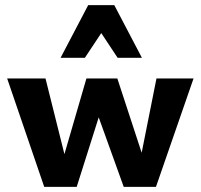

<svg xmlns="http://www.w3.org/2000/svg" viewBox="-20 -731 785 751"><path d="M153 0 8 -424H158L244 -80H218L318 -424H439L552 -79L523 -78L592 -424H737L590 0H464L356 -300H375L280 0ZM440 -505 352 -638 325 -711H427L535 -505ZM217 -505 325 -711H427L401 -639L312 -505Z"/></svg>

Font: Ysabeau ExtraBold
Style: Regular
Weight: 800
Designer: Christian Thalmann (Catharsis Fonts)
Version: Version 2.002